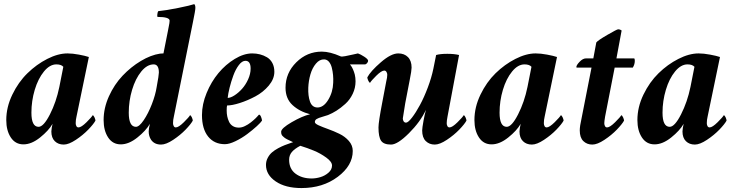

<svg xmlns="http://www.w3.org/2000/svg" viewBox="-20 -700 3607 940"><path d="M310.5 -438.5Q335 -438.5 366.5 -432.6Q397.9 -426.8 415 -420.9L354.5 -128.9Q350.6 -113.3 350.6 -96.7Q350.6 -88.9 354 -82.5Q357.4 -76.2 364.3 -76.2Q377.9 -76.2 403.6 -101.6Q429.2 -127 433.6 -135.7Q438 -135.7 442.6 -125.5Q447.3 -115.2 447.3 -109.4Q438 -92.3 412.1 -65.4Q386.2 -38.6 351.3 -15.4Q316.4 7.8 292 7.8Q265.1 7.8 248.3 -8.8Q231.4 -25.4 231.4 -56.6Q231.4 -61.5 233.4 -75.2Q234.4 -81.1 237.3 -93.8Q218.3 -60.5 176.3 -26.9Q134.3 6.8 94.7 6.8Q55.2 6.8 33 -26.9Q10.7 -60.5 10.7 -112.3Q10.7 -175.3 40.3 -236.6Q69.8 -297.9 114.3 -341.3Q158.7 -384.8 211.4 -411.6Q264.2 -438.5 310.5 -438.5ZM255.9 -384.8Q223.6 -384.8 195.1 -349.9Q166.5 -314.9 150.1 -260.3Q133.8 -205.6 133.8 -148.4Q133.8 -79.1 168.9 -79.1Q193.4 -79.1 224.4 -139.9Q255.4 -200.7 270.5 -274.4L290 -373Q279.8 -384.8 255.9 -384.8Z M757.8 -344.7Q757.8 -384.8 732.4 -384.8Q700.2 -384.8 671.6 -349.9Q643.1 -314.9 626.7 -260.3Q610.4 -205.6 610.4 -148.4Q610.4 -79.1 645.5 -79.1Q661.6 -79.1 683.6 -111.6Q705.6 -144 723.4 -189.9Q741.2 -235.8 747.1 -274.4Q757.8 -332 757.8 -344.7ZM801.8 -546.9Q802.7 -552.7 805.2 -564.7Q807.6 -576.7 809.1 -585.2Q810.5 -593.8 810.5 -598.6Q810.5 -617.2 751 -617.2Q749 -620.1 750.5 -631.3Q752 -642.6 754.9 -645.5Q792.5 -648.9 852.5 -661.1Q912.6 -673.3 930.7 -679.7Q936.5 -676.3 936.5 -661.1Q936.5 -648.9 923.8 -587.9L831.1 -128.9Q827.1 -113.3 827.1 -96.7Q827.1 -88.9 830.6 -82.5Q834 -76.2 840.8 -76.2Q854.5 -76.2 880.1 -101.6Q905.8 -127 910.2 -135.7Q914.6 -135.7 919.2 -125.5Q923.8 -115.2 923.8 -109.4Q914.6 -92.3 888.7 -65.4Q862.8 -38.6 827.9 -15.4Q793 7.8 768.6 7.8Q735.8 7.8 719.7 -15.6Q708 -33.2 708 -56.6Q708 -70.3 713.9 -93.8Q694.8 -60.5 652.8 -26.9Q610.8 6.8 571.3 6.8Q531.7 6.8 509.5 -26.9Q487.3 -60.5 487.3 -112.3Q487.3 -170.9 513.4 -228.8Q539.6 -286.6 580.1 -329.3Q620.6 -372.1 669.4 -401.4Q718.3 -430.7 763.7 -437.5Q769.5 -438.5 780.3 -438.5Z M1214.8 -438.5Q1234.9 -438.5 1252.9 -433.8Q1271 -429.2 1287.4 -419.4Q1303.7 -409.7 1313.5 -391.4Q1323.2 -373 1323.2 -348.6Q1323.2 -313.5 1295.9 -281Q1268.6 -248.5 1230 -228Q1191.4 -207.5 1153.8 -195.6Q1116.2 -183.6 1091.8 -183.6Q1089.8 -177.7 1089.8 -159.2Q1089.8 -144 1092.5 -130.6Q1095.2 -117.2 1101.3 -104Q1107.4 -90.8 1119.6 -83Q1131.8 -75.2 1149.4 -75.2Q1156.2 -75.2 1164.1 -77.1Q1171.9 -79.1 1179.2 -82.8Q1186.5 -86.4 1193.8 -90.8Q1201.2 -95.2 1207.8 -100.6Q1214.4 -106 1220.2 -110.8Q1226.1 -115.7 1231.2 -120.8Q1236.3 -126 1239.5 -129.4Q1242.7 -132.8 1245.1 -135.7L1248 -138.7Q1253.9 -138.7 1258.3 -127.2Q1262.7 -115.7 1262.7 -109.4Q1257.3 -100.6 1237.1 -82Q1216.8 -63.5 1190.4 -43.7Q1164.1 -23.9 1133.3 -9Q1102.5 5.9 1081.1 5.9Q1028.8 5.9 998.8 -31.7Q968.8 -69.3 968.8 -136.7Q968.8 -189.5 991.5 -244.6Q1014.2 -299.8 1049.3 -342Q1084.5 -384.3 1129.2 -411.4Q1173.8 -438.5 1214.8 -438.5ZM1094.7 -220.7Q1108.9 -220.7 1128.2 -233.2Q1147.5 -245.6 1165 -265.1Q1182.6 -284.7 1194.8 -311.5Q1207 -338.4 1207 -364.3Q1207 -402.3 1181.6 -402.3Q1165 -402.3 1149.2 -381.3Q1133.3 -360.4 1122.3 -330.1Q1111.3 -299.8 1104 -270.5Q1096.7 -241.2 1094.7 -220.7Z M1605.5 110.4Q1605.5 91.8 1577.1 71.3Q1548.8 50.8 1516.8 37.6Q1484.9 24.4 1450.2 13.7Q1422.4 28.3 1408.9 44.2Q1395.5 60.1 1395.5 82Q1395.5 127 1427 150.4Q1458.5 173.8 1505.9 173.8Q1526.4 173.8 1548.6 167.2Q1570.8 160.6 1588.1 145.5Q1605.5 130.4 1605.5 110.4ZM1567.4 -409.2Q1544.9 -410.2 1526.9 -388.7Q1508.8 -367.2 1499.8 -335.9Q1490.7 -304.7 1489.3 -270.5Q1487.8 -230.5 1497.6 -202.9Q1507.3 -175.3 1532.2 -173.8Q1563 -172.4 1586.4 -210.4Q1609.9 -248.5 1611.3 -294.9Q1612.3 -314 1610.6 -332.3Q1608.9 -350.6 1604.5 -368.4Q1600.1 -386.2 1590.6 -397.5Q1581.1 -408.7 1567.4 -409.2ZM1693.4 -384.8Q1693.4 -384.3 1695.6 -381.6Q1697.8 -378.9 1699.5 -376.5Q1701.2 -374 1703.9 -369.1Q1706.5 -364.3 1708.5 -359.6Q1710.4 -355 1712.9 -348.4Q1715.3 -341.8 1717 -335Q1718.8 -328.1 1719.7 -319.3Q1720.7 -310.5 1720.7 -301.8Q1720.7 -269.5 1706.8 -240.5Q1692.9 -211.4 1670.4 -191.2Q1647.9 -170.9 1627.2 -158Q1606.4 -145 1585.9 -136.7Q1579.6 -134.3 1559.1 -128.4Q1538.6 -122.6 1530 -117.2Q1521.5 -111.8 1521.5 -102.5Q1521.5 -94.7 1540.5 -86.2Q1559.6 -77.6 1586.9 -67.9Q1614.3 -58.1 1641.6 -44.9Q1668.9 -31.7 1688 -10Q1707 11.7 1707 39.1Q1707 110.4 1633.8 165.5Q1560.5 220.7 1456.1 220.7Q1377.4 220.7 1329.8 188.2Q1282.2 155.8 1282.2 107.4Q1282.2 88.9 1290.8 72.8Q1299.3 56.6 1311.8 45.9Q1324.2 35.2 1342 25.6Q1359.9 16.1 1374.3 10.5Q1388.7 4.9 1406.2 -1Q1408.2 -1.5 1409.2 -2Q1410.2 -2.4 1411.9 -2.9Q1413.6 -3.4 1415 -3.9Q1377.9 -20.5 1371.1 -27.3Q1369.6 -28.8 1366.7 -31.2Q1363.8 -33.7 1362.5 -35.2Q1361.3 -36.6 1359.6 -39.3Q1357.9 -42 1357.2 -45.7Q1356.4 -49.3 1356.4 -54.7Q1356.4 -71.8 1408.2 -101.8Q1460 -131.8 1498 -140.6Q1445.8 -154.3 1411.9 -185.8Q1377.9 -217.3 1377.9 -270.5Q1377.9 -342.8 1430.7 -395Q1483.4 -447.3 1555.7 -447.3Q1595.2 -447.3 1648.4 -423.8Q1652.3 -421.9 1669.9 -425Q1687.5 -428.2 1708.3 -433.1Q1729 -438 1732.4 -438.5Q1744.6 -434.6 1763.4 -422.4Q1782.2 -410.2 1782.2 -402.3Q1782.2 -397 1777.1 -390.9Q1772 -384.8 1766.6 -384.8Z M2053.7 -110.4Q2059.1 -139.6 2065.4 -162.1Q2037.6 -103 1981.9 -47.6Q1926.3 7.8 1894.5 7.8Q1858.4 7.8 1845.7 -11Q1833 -29.8 1833 -76.2Q1833 -102.5 1851.6 -199.2Q1869.6 -292 1871.1 -301.8Q1876 -321.3 1876 -334Q1876 -341.3 1872.1 -347.9Q1868.2 -354.5 1861.3 -354.5Q1847.7 -354.5 1822 -329.1Q1796.4 -303.7 1792 -294.9Q1787.6 -294.9 1783 -305.2Q1778.3 -315.4 1778.3 -321.3Q1794.4 -351.6 1844.5 -395Q1894.5 -438.5 1929.7 -438.5Q1959.5 -438.5 1977.3 -420.4Q1995.1 -402.3 1995.1 -369.1Q1995.1 -354.5 1986.3 -310.5L1963.9 -194.3Q1952.1 -124 1952.1 -120.1Q1952.1 -111.8 1956.3 -105.7Q1960.4 -99.6 1967.8 -99.6Q1978 -99.6 1997.1 -124.3Q2016.1 -148.9 2036.1 -186Q2056.2 -223.1 2074.5 -271.7Q2092.8 -320.3 2101.6 -363.3L2115.2 -430.7Q2134.8 -436.5 2169.9 -436.5Q2204.1 -436.5 2227.5 -430.7L2170.9 -128.9Q2167 -109.4 2167 -96.7Q2167 -88.9 2170.4 -82.5Q2173.8 -76.2 2180.7 -76.2Q2194.3 -76.2 2220 -101.6Q2245.6 -127 2250 -135.7Q2254.4 -135.7 2259 -125.5Q2263.7 -115.2 2263.7 -109.4Q2254.4 -92.3 2228.5 -65.4Q2202.6 -38.6 2167.7 -15.4Q2132.8 7.8 2108.4 7.8Q2082 7.8 2064.5 -9.3Q2046.9 -26.4 2046.9 -61.5Q2046.9 -72.8 2053.7 -110.4Z M2602.5 -438.5Q2627 -438.5 2658.4 -432.6Q2689.9 -426.8 2707 -420.9L2646.5 -128.9Q2642.6 -113.3 2642.6 -96.7Q2642.6 -88.9 2646 -82.5Q2649.4 -76.2 2656.2 -76.2Q2669.9 -76.2 2695.6 -101.6Q2721.2 -127 2725.6 -135.7Q2730 -135.7 2734.6 -125.5Q2739.3 -115.2 2739.3 -109.4Q2730 -92.3 2704.1 -65.4Q2678.2 -38.6 2643.3 -15.4Q2608.4 7.8 2584 7.8Q2557.1 7.8 2540.3 -8.8Q2523.4 -25.4 2523.4 -56.6Q2523.4 -61.5 2525.4 -75.2Q2526.4 -81.1 2529.3 -93.8Q2510.3 -60.5 2468.3 -26.9Q2426.3 6.8 2386.7 6.8Q2347.2 6.8 2325 -26.9Q2302.7 -60.5 2302.7 -112.3Q2302.7 -175.3 2332.3 -236.6Q2361.8 -297.9 2406.2 -341.3Q2450.7 -384.8 2503.4 -411.6Q2556.2 -438.5 2602.5 -438.5ZM2547.9 -384.8Q2515.6 -384.8 2487.1 -349.9Q2458.5 -314.9 2442.1 -260.3Q2425.8 -205.6 2425.8 -148.4Q2425.8 -79.1 2460.9 -79.1Q2485.4 -79.1 2516.4 -139.9Q2547.4 -200.7 2562.5 -274.4L2582 -373Q2571.8 -384.8 2547.9 -384.8Z M2884.8 -414.1 2899.4 -492.2Q2906.7 -502 2953.6 -529.3Q3000.5 -556.6 3006.8 -556.6Q3015.6 -556.6 3023.4 -550.8L2998 -414.1H3084Q3087.9 -414.1 3087.9 -402.3Q3087.9 -384.8 3078.1 -369.1H2989.3L2942.4 -128.9Q2938.5 -105.5 2938.5 -96.7Q2938.5 -88.9 2941.9 -82.5Q2945.3 -76.2 2952.1 -76.2Q2965.8 -76.2 2991.5 -101.6Q3017.1 -127 3021.5 -135.7Q3025.9 -135.7 3030.5 -125.5Q3035.2 -115.2 3035.2 -109.4Q3025.9 -92.3 3000 -65.4Q2974.1 -38.6 2939.2 -15.4Q2904.3 7.8 2879.9 7.8Q2853.5 7.8 2835.9 -9.3Q2818.4 -26.4 2818.4 -61.5Q2818.4 -82 2827.1 -120.1L2876 -369.1H2803.7Q2801.8 -369.1 2801.8 -372.1Q2801.8 -380.9 2817.6 -397.5Q2833.5 -414.1 2848.6 -414.1Z M3400.4 -438.5Q3424.8 -438.5 3456.3 -432.6Q3487.8 -426.8 3504.9 -420.9L3444.3 -128.9Q3440.4 -113.3 3440.4 -96.7Q3440.4 -88.9 3443.8 -82.5Q3447.3 -76.2 3454.1 -76.2Q3467.8 -76.2 3493.4 -101.6Q3519 -127 3523.4 -135.7Q3527.8 -135.7 3532.5 -125.5Q3537.1 -115.2 3537.1 -109.4Q3527.8 -92.3 3502 -65.4Q3476.1 -38.6 3441.2 -15.4Q3406.2 7.8 3381.8 7.8Q3355 7.8 3338.1 -8.8Q3321.3 -25.4 3321.3 -56.6Q3321.3 -61.5 3323.2 -75.2Q3324.2 -81.1 3327.1 -93.8Q3308.1 -60.5 3266.1 -26.9Q3224.1 6.8 3184.6 6.8Q3145 6.8 3122.8 -26.9Q3100.6 -60.5 3100.6 -112.3Q3100.6 -175.3 3130.1 -236.6Q3159.7 -297.9 3204.1 -341.3Q3248.5 -384.8 3301.3 -411.6Q3354 -438.5 3400.4 -438.5ZM3345.7 -384.8Q3313.5 -384.8 3284.9 -349.9Q3256.3 -314.9 3240 -260.3Q3223.6 -205.6 3223.6 -148.4Q3223.6 -79.1 3258.8 -79.1Q3283.2 -79.1 3314.2 -139.9Q3345.2 -200.7 3360.4 -274.4L3379.9 -373Q3369.6 -384.8 3345.7 -384.8Z"/></svg>

Font: Crimson
Style: BoldItalic
Weight: 700
Italic angle: -11°
Version: Version 0.8